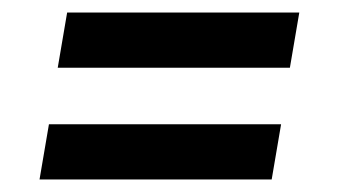

<svg xmlns="http://www.w3.org/2000/svg" viewBox="-20 -493 540 306"><path d="M72 -385 87 -473H457L442 -385ZM43 -207 58 -295H428L413 -207Z"/></svg>

Font: Iosevka Slab Semibold Oblique
Style: Regular
Weight: 600
Italic angle: -9°
Monospace: yes
Designer: Belleve Invis
Foundry: Belleve Invis
Version: Version 11.1.1; ttfautohint (v1.8.3)